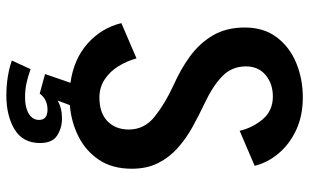

<svg xmlns="http://www.w3.org/2000/svg" viewBox="-200 -546 951 590"><g transform="rotate(90 275.0 -250.5)"><path d="M272 205Q244 205 215.5 200.5Q187 196 165.5 188L192 130.5Q214 138.5 234.5 143Q255 147.5 279.5 147.5Q310 147.5 329 136Q348 124.5 348 104.5Q348 78.5 316.5 78.5Q285 78.5 267 102.5L207 86L234 8Q161.5 -2 113.5 -44.5Q65.5 -87 50.5 -148.5L159 -195Q166.5 -166.5 182.5 -140.2Q198.5 -114 223 -97.5Q247.5 -81 279.5 -81Q326.5 -81 352 -105.8Q377.5 -130.5 377.5 -171.5Q377.5 -219 338.2 -250.5Q299 -282 242 -308.5Q193 -330 152.8 -359.2Q112.5 -388.5 88.2 -429.8Q64 -471 64 -528Q64 -586 94 -625.8Q124 -665.5 173 -685.8Q222 -706 279 -706Q335.5 -706 379.2 -685.5Q423 -665 451.2 -631.2Q479.5 -597.5 489 -558L381.5 -512Q372 -552 345.8 -583Q319.5 -614 276 -614Q237 -614 210.2 -591.8Q183.5 -569.5 183.5 -531Q183.5 -488 213.8 -458.5Q244 -429 299.5 -403Q334.5 -386.5 369.8 -367Q405 -347.5 434 -321.8Q463 -296 480.5 -261.5Q498 -227 498 -180.5Q498 -121 471 -80.2Q444 -39.5 399.5 -17Q355 5.5 302.5 10L288.5 47.5Q311 34 344 34Q372.5 34 395.8 48.8Q419 63.5 419 101.5Q419 154.5 377 179.8Q335 205 272 205Z"/></g></svg>

Font: Trispace SemiCondensed Medium
Style: Regular
Weight: 500
Width: 4
Designer: Tyler Finck
Foundry: Etcetera Type Company
Version: Version 1.210; ttfautohint (v1.8.3)